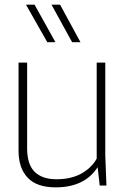

<svg xmlns="http://www.w3.org/2000/svg" viewBox="-20 -800 543 828"><path d="M220 8Q139 8 99.5 -33.5Q60 -75 60 -150V-530H97V-160Q97 -91 129.5 -59Q162 -27 223 -27Q259 -27 287.5 -34.5Q316 -42 337 -55Q358 -68 373 -83.5Q388 -99 397 -116V-530H434V-130L439 0H410L401 -79Q345 8 220 8ZM184 -618 92 -780H129L219 -618ZM291 -618 202 -780H239L327 -618Z"/></svg>

Font: Tanohe Sans ExtraLight
Style: Regular
Weight: 250
Designer: Village Type and Design LLC & Cristiano Sobral
Foundry: Cooper Hewitt Smithsonian Design Museum
Version: Version 1.00;May 30, 2020;FontCreator 12.0.0.2522 64-bit; tt